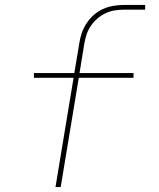

<svg xmlns="http://www.w3.org/2000/svg" viewBox="-20 -755 640 775"><path d="M204 0 277 -441H117V-460H280L300 -580Q303 -601 310 -621.5Q317 -642 329.5 -661Q342 -680 359 -695Q376 -710 396.5 -719Q417 -728 438 -731.5Q459 -735 480 -735H566V-716H480Q462 -716 443 -713Q424 -710 406 -701.5Q388 -693 372.5 -679.5Q357 -666 346 -649.5Q335 -633 329 -614.5Q323 -596 320 -577L301 -460H519V-441H298L225 0Z"/></svg>

Font: Iosevka SS04 Th Ex Obl
Style: Regular
Weight: 100
Width: 7
Italic angle: -9°
Monospace: yes
Designer: Belleve Invis
Foundry: Belleve Invis
Version: Version 19.0.0; ttfautohint (v1.8.4)